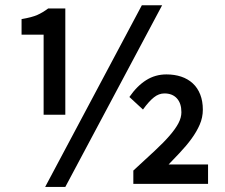

<svg xmlns="http://www.w3.org/2000/svg" viewBox="-20 -698 867 739"><path d="M780.8 9.8H493.2V-41.5Q541 -85.4 575.7 -117.7Q610.4 -149.9 633.1 -176.3Q655.8 -202.6 667 -224.1Q678.2 -245.6 678.2 -266.1Q678.2 -300.3 660.9 -319.3Q643.6 -338.4 612.8 -338.4Q591.3 -338.4 572.3 -323.2Q553.2 -308.1 530.3 -276.4L478 -324.7Q507.3 -367.2 542.5 -389.4Q577.6 -411.6 620.6 -411.6Q651.4 -411.6 677.2 -403.1Q703.1 -394.5 721.9 -377.2Q740.7 -359.9 750.7 -334.2Q760.7 -308.6 760.7 -275.9Q760.7 -246.1 748.8 -218.5Q736.8 -190.9 717 -163.8Q697.3 -136.7 670.4 -108.4Q643.6 -80.1 628.9 -64.9H780.8ZM604 -677.7 231.4 21.5H153.8L525.9 -677.7ZM231.4 -256.3H147.9V-564.5H63V-624.5Q103 -631.3 123.5 -640.4Q144 -649.4 165.5 -665.5H231.4Z"/></svg>

Font: Kawthoolei
Style: Bold
Weight: 700
Designer: Moe Zed
Foundry: Moe Zed
Version: Version 1.000;July 10, 2024;FontCreator 14.0.0.2901 32-bit